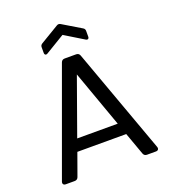

<svg xmlns="http://www.w3.org/2000/svg" viewBox="-158 -1008 990 1122"><g transform="rotate(-20 337.0 -447.0)"><path d="M373 -693H302C291 -693 283 -688 279 -677L41 -23C36 -9 43 0 57 0H112C123 0 131 -5 135 -16L185 -155H489L539 -16C543 -5 551 0 562 0H617C631 0 638 -9 633 -23L396 -677C392 -688 384 -693 373 -693ZM475 -766V-801C475 -810 472 -816 464 -821L349 -890C341 -895 333 -895 325 -890L210 -821C202 -816 198 -810 198 -801V-766C198 -753 207 -748 218 -755L337 -827L455 -755C466 -748 475 -753 475 -766ZM211 -229 337 -581 463 -229Z"/></g></svg>

Font: Arvore Sans
Style: Regular
Weight: 400
Designer: Jonny Pinhorn (Latin) Dan Schunck (customization for Arvore)
Version: Version 1.000;Glyphs 3.3 (3305)